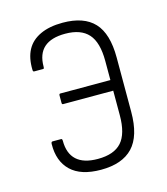

<svg xmlns="http://www.w3.org/2000/svg" viewBox="-82 -555 547 629"><g transform="rotate(-15 191.0 -241.0)"><path d="M185 8Q117 8 83 -24.5Q49 -57 50 -115Q50 -123 55 -123H84Q88 -123 88 -116Q88 -73 112 -51Q136 -29 184 -29Q239 -29 264.5 -57.5Q290 -86 290 -149V-232H120Q116 -232 116 -237V-262Q116 -268 120 -268H290V-333Q290 -396 264.5 -424.5Q239 -453 186 -453Q90 -453 90 -367Q90 -360 87 -360H57Q54 -360 53 -361.5Q52 -363 52 -367Q51 -407 65.5 -434Q80 -461 111 -475.5Q142 -490 187 -490Q259 -490 294 -452.5Q329 -415 329 -334V-150Q329 -68 293 -30Q257 8 185 8Z"/></g></svg>

Font: Sofia Sans Condensed ExtraLight
Style: Regular
Weight: 250
Version: Version 4.100